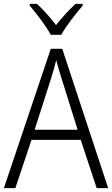

<svg xmlns="http://www.w3.org/2000/svg" viewBox="-20 -967 577 987"><path d="M241 -788H295C319 -833 370 -897 405 -938V-947H368C332 -913 299 -877 268 -838C239 -876 202 -918 170 -947H133V-938C167 -898 217 -833 241 -788ZM477 0H536L300 -716H241L0 0H59L142 -248H395ZM297 -562 379 -300H158L242 -562C251 -590 261 -624 269 -658C277 -627 289 -587 297 -562Z"/></svg>

Font: Noto Sans SemiCondensed Light
Style: Regular
Weight: 300
Width: 4
Designer: Monotype Design Team
Foundry: Monotype Imaging Inc.
Version: Version 2.013